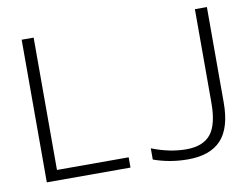

<svg xmlns="http://www.w3.org/2000/svg" viewBox="-79 -845 1274 971"><g transform="rotate(-10 558.0 -360.0)"><path d="M149.4 -731.4V-51.8H517.6V1H87.9V-731.4ZM977.5 -731.4H1039.1V-241.2Q1039.1 -110.4 982.4 -49.8Q925.8 10.7 812.5 10.7Q718.8 10.7 635.7 -19.5V-77.1Q727.5 -41 812.5 -41Q898.4 -41 938 -89.8Q977.5 -138.7 977.5 -251Z"/></g></svg>

Font: Gen Shin Gothic Light
Style: Regular
Weight: 200
Designer: [Source Han Sans]
Ryoko NISHIZUKA  (kana & ideographs); Paul D. Hunt (Latin, Greek & Cyrillic); Wenlong ZHANG  (bopomofo
Version: Version 1.002.20150607